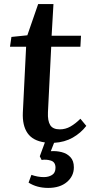

<svg xmlns="http://www.w3.org/2000/svg" viewBox="-20 -687 452 941"><path d="M216 234Q161 234 120 208L134 170Q148 175 163.5 178Q179 181 195 181Q218 181 235 170.5Q252 160 252 135Q252 107 229 100Q206 93 184 97L175 79L200 11Q141 3 115 -34.5Q89 -72 92 -136L108 -458H29L36 -506L114 -514L167 -667H242L233 -512H377L374 -458H231L215 -137Q213 -95 226 -74Q239 -53 273 -53Q301 -53 325.5 -67Q350 -81 374 -105L403 -70Q376 -35 336.5 -12.5Q297 10 245 13L229 54Q256 52 282 58.5Q308 65 325 83Q342 101 342 133Q342 176 308 205Q274 234 216 234Z"/></svg>

Font: Literata 36pt SemiBold
Style: Italic
Weight: 600
Italic angle: -2°
Designer: Latin by Veronika Burian and Jose Scaglione. Greek by Irene Vlachou. Cyrillic by Vera Evstafieva
Foundry: TypeTogether
Version: Version 3.002